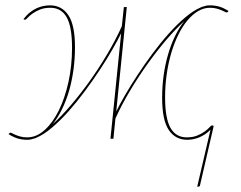

<svg xmlns="http://www.w3.org/2000/svg" viewBox="-20 -517 899 717"><path d="M108.5 0Q101.5 2.5 95 3.8Q88.5 5 82.5 5Q63 5 47.2 0.5Q31.5 -4 12 -16L14 -18.5Q16.5 -21 18 -21.5Q20.5 -22 25.5 -19.2Q30.5 -16.5 38.2 -13.2Q46 -10 56.8 -7Q67.5 -4 81.5 -4Q116 -4 146.5 -31.2Q177 -58.5 199.8 -104.8Q222.5 -151 235.8 -211.5Q249 -272 249 -338.5Q249 -417.5 228.8 -452.8Q208.5 -488 168 -488Q145.5 -488 129 -481.2Q112.5 -474.5 101.2 -466.2Q90 -458 83.5 -451Q77 -444 75 -443.5Q71 -443 69 -444.5L67.5 -445.5Q79.5 -461 92.2 -471Q105 -481 118 -486.8Q131 -492.5 143.5 -494.8Q156 -497 166.5 -497Q211 -497 235.5 -460Q260 -423 260 -340.5Q260 -297 254.2 -255.5Q248.5 -214 237.8 -177.2Q227 -140.5 211.5 -109Q196 -77.5 177 -53.5Q208 -81.5 243 -122.2Q278 -163 312.8 -211.2Q347.5 -259.5 379.2 -312.8Q411 -366 435 -419L442.5 -490.5H453.5L414 -100.5Q426 -125.5 446.5 -161Q467 -196.5 492.8 -235.8Q518.5 -275 548.5 -315.5Q578.5 -356 609.5 -390.8Q640.5 -425.5 671.5 -451.8Q702.5 -478 730 -489.5L737 -492.5V-492Q744 -494.5 750.2 -495.8Q756.5 -497 763 -497Q782.5 -497 798.2 -492.5Q814 -488 833.5 -476L831.5 -473.5Q830.5 -472.5 829.5 -471.8Q828.5 -471 827.5 -470.5Q825 -470 820 -472.8Q815 -475.5 807.2 -478.8Q799.5 -482 788.8 -485Q778 -488 764 -488Q741 -488 719.8 -475.5Q698.5 -463 679.8 -440.5Q661 -418 645.8 -387Q630.5 -356 619.5 -318.8Q608.5 -281.5 602.5 -239.5Q596.5 -197.5 596.5 -153.5Q596.5 -74.5 616.8 -39.2Q637 -4 677.5 -4Q700 -4 716.5 -10.8Q733 -17.5 744.2 -25.8Q755.5 -34 761.8 -41Q768 -48 770.5 -48.5Q774.5 -49 776.5 -47.5L778 -46.5L727 174.5Q726.5 180 721 180H716.5L766 -32.5Q755 -21.5 743.5 -14.2Q732 -7 720.8 -2.8Q709.5 1.5 699 3.2Q688.5 5 679 5Q634.5 5 610 -32Q585.5 -69 585.5 -151.5Q585.5 -195 591.2 -236.2Q597 -277.5 607.8 -314.2Q618.5 -351 633.8 -382.5Q649 -414 668 -438Q637 -410 602.2 -369.5Q567.5 -329 533 -281Q498.5 -233 466.8 -180.2Q435 -127.5 411 -74.5L403.5 1H392.5L432.5 -393Q420.5 -368.5 400.2 -333Q380 -297.5 354 -258Q328 -218.5 298 -178Q268 -137.5 236.8 -102.2Q205.5 -67 174.2 -40.5Q143 -14 115.5 -2.5L108.5 0.5Z"/></svg>

Font: Lato Hairline
Style: Italic
Weight: 100
Italic angle: -7°
Designer: Lukasz Dziedzic
Foundry: tyPoland Lukasz Dziedzic
Version: Version 2.007; 2014-02-27